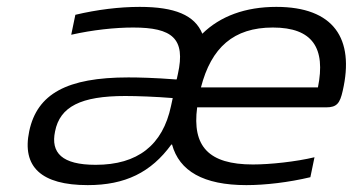

<svg xmlns="http://www.w3.org/2000/svg" viewBox="-20 -529 1026 558"><path d="M386 -509C327 -509 262 -501 199 -486L187 -428C249 -442 314 -449 367 -449C481 -449 520 -417 497 -314L495 -305C495 -303 494 -300 493 -298C428 -303 382 -304 353 -304C174 -304 88 -256 65 -148C43 -44 100 9 235 9C344 9 419 -28 478 -109H480C501 -32 571 9 696 9C751 9 819 1 882 -14L894 -72C840 -59 765 -51 715 -51C586 -51 538 -104 553 -217H928C959 -217 968 -229 976 -265C1011 -417 950 -509 783 -509C693 -509 620 -482 568 -431C546 -485 488 -509 386 -509ZM140 -147C154 -219 215 -250 344 -250C379 -250 433 -248 482 -244L477 -221C453 -107 380 -50 258 -50C160 -50 127 -85 140 -147ZM564 -275C594 -391 659 -449 773 -449C889 -449 927 -389 904 -275Z"/></svg>

Font: LT Wave Light
Style: Italic
Weight: 300
Designer: Daniel Lyons
Version: Version 2.5 (Glyphs App)